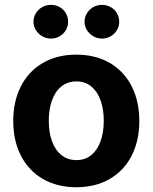

<svg xmlns="http://www.w3.org/2000/svg" viewBox="-20 -763 630 793"><path d="M34.7 -263.2Q34.7 -344.9 66.5 -406.9Q98.2 -468.9 157.1 -503.1Q216.1 -537.3 295.2 -537.3Q374.3 -537.3 433.2 -503.1Q492.1 -468.9 523.7 -406.9Q555.4 -344.9 555.4 -263.2Q555.4 -181.9 523.7 -120Q492.1 -58.1 433.2 -23.9Q374.3 10.3 295.2 10.3Q216.1 10.3 157.1 -23.9Q98.2 -58.1 66.5 -120Q34.7 -181.9 34.7 -263.2ZM408.6 -264Q408.6 -311.1 395.6 -347.9Q382.6 -384.7 357.3 -405.7Q332 -426.7 296 -426.7Q259.2 -426.7 233.5 -405.9Q207.7 -385.1 194.6 -348.2Q181.5 -311.3 181.5 -264Q181.5 -216.9 194.6 -180.2Q207.7 -143.6 233.5 -122.7Q259.2 -101.8 296 -101.8Q332 -101.8 357.3 -122.7Q382.6 -143.6 395.6 -180.3Q408.6 -217.1 408.6 -264ZM118.3 -673.3Q118.3 -692.3 128.2 -708.4Q138.1 -724.5 154.4 -733.7Q170.7 -742.9 190.3 -742.9Q209.9 -742.9 226.2 -733.7Q242.6 -724.5 252 -708.5Q261.4 -692.5 261.4 -673.3Q261.4 -654.5 252 -638.6Q242.6 -622.6 226.2 -613.1Q209.9 -603.6 190.3 -603.6Q170.9 -603.6 154.5 -613.1Q138.1 -622.6 128.2 -638.6Q118.3 -654.6 118.3 -673.3ZM329.2 -673.3Q329.2 -692.3 339.1 -708.4Q349 -724.5 365.3 -733.7Q381.6 -742.9 401.2 -742.9Q420.6 -742.9 437.1 -733.7Q453.6 -724.5 463 -708.4Q472.4 -692.3 472.4 -673.3Q472.4 -654.5 463 -638.6Q453.6 -622.6 437.1 -613.1Q420.6 -603.6 401.2 -603.6Q381.8 -603.6 365.4 -613.1Q349 -622.6 339.1 -638.6Q329.2 -654.6 329.2 -673.3Z"/></svg>

Font: Pretendard Variable
Style: Regular
Weight: 400
Designer: Base glyphs from Inter by Rasmus Andersson; Hangul glyphs from Noto Sans CJK(Source Han Sans) by Jang Soo-young and Kang
Foundry: Kil Hyung-jin
Version: Version 1.100;FEAKit 1.0